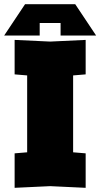

<svg xmlns="http://www.w3.org/2000/svg" viewBox="-25 -895 480 919"><path d="M45 4V-161L105 -166V-534L45 -539V-704L215 -696L385 -704V-539L325 -534V-166L385 -161V4L215 -4ZM165 -725H-5L95 -875H335L435 -725H265V-785H165Z"/></svg>

Font: Tektur Black
Style: Regular
Weight: 900
Designer: Adam Jagosz
Foundry: Adam Jagosz
Version: Version 1.005;gftools[0.9.30]